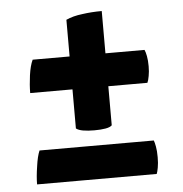

<svg xmlns="http://www.w3.org/2000/svg" viewBox="-47 -652 664 698"><g transform="rotate(-5 285.0 -303.5)"><path d="M84 -453.1Q74.2 -432.6 69.3 -397.5Q64.5 -362.3 64.5 -333Q115.2 -333 218.8 -333Q218.8 -296.9 218.8 -190.4Q227.5 -183.6 244.1 -180.7Q261.7 -177.7 285.2 -177.7Q308.6 -177.7 326.2 -180.7Q342.8 -183.6 349.6 -190.4Q349.6 -237.3 349.6 -333Q385.7 -333 492.2 -333Q496.1 -340.8 499 -357.4Q502 -373 502 -392.6Q502 -414.1 499 -429.7Q496.1 -445.3 492.2 -453.1Q444.3 -453.1 349.6 -453.1Q349.6 -491.2 349.6 -607.4Q312.5 -607.4 278.3 -602.5Q244.1 -598.6 218.8 -586.9Q218.8 -542 218.8 -453.1Q185.5 -453.1 84 -453.1ZM80.1 -122.1Q71.3 -101.6 66.4 -65.4Q60.5 -28.3 60.5 0Q206.1 0 497.1 0Q500 -6.8 502.9 -22.5Q505.9 -38.1 505.9 -60.5Q505.9 -84 502.9 -99.6Q500 -115.2 497.1 -122.1Q358.4 -122.1 80.1 -122.1Z"/></g></svg>

Font: cl
Style: Bold
Weight: 400
Designer: Mitja Miklavcic
Version: Version 7.504; 2011; Build 1021